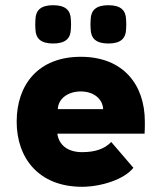

<svg xmlns="http://www.w3.org/2000/svg" viewBox="-20 -700 620 737"><path d="M492 -56 407 -155C380 -127 343 -116 295 -116C239 -116 206 -144 200 -187H535C536 -204 536 -214 536 -233C536 -375 453 -482 290 -482C127 -482 44 -375 44 -233C44 -94 128 17 295 17C367 17 457 -11 492 -56ZM116 -588C117 -553 136 -533 184 -533C232 -533 251 -553 252 -588C253 -602 253 -611 252 -625C251 -660 232 -680 184 -680C136 -680 117 -660 116 -625C115 -611 115 -602 116 -588ZM202 -281C203 -321 241 -349 290 -349C339 -349 374 -321 376 -281ZM328 -588C329 -553 348 -533 396 -533C444 -533 463 -553 464 -588C465 -602 465 -611 464 -625C463 -660 444 -680 396 -680C348 -680 329 -660 328 -625C327 -611 327 -602 328 -588Z"/></svg>

Font: Kreadon Extra Bold
Style: Regular
Weight: 800
Designer: kohakuno
Foundry: StudioGnu
Version: Version 1.000;Glyphs 3.1.2 (3151)